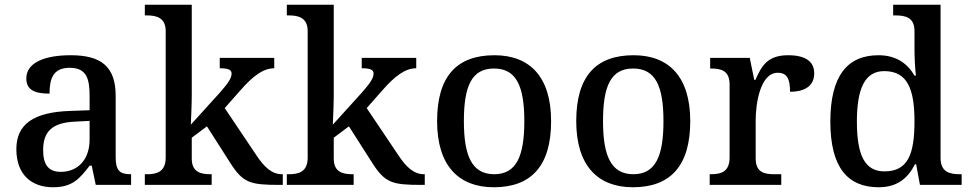

<svg xmlns="http://www.w3.org/2000/svg" viewBox="-20 -780 4094 810"><path d="M204 10C285 10 316 -26 358 -81H367L384 0H533V-45H530C485 -45 468 -61 468 -117V-375C468 -501 405 -547 278 -547C175 -547 91 -519 91 -449C91 -402 124 -385 189 -385C189 -448 204 -494 274 -494C348 -494 358 -444 358 -373V-315L276 -312C123 -307 49 -257 49 -151C49 -41 115 10 204 10ZM236 -55C185 -55 162 -85 162 -146C162 -222 196 -263 299 -267L358 -270V-191C358 -108 310 -55 236 -55Z M591 0H873V-45H868C828 -45 789 -53 789 -111V-199L853 -247L950 -95C1005 -8 1035 0 1159 0H1173V-45H1170C1128 -45 1096 -73 1061 -126L928 -324L996 -401C1048 -460 1091 -492 1137 -492V-536H907V-492C940 -492 957 -487 957 -470C957 -453 947 -434 910 -392L785 -254C785 -254 789 -338 789 -374V-760H591V-715H600C639 -715 679 -706 679 -649V-115C679 -54 640 -45 600 -45H591Z M1190 0H1472V-45H1467C1427 -45 1388 -53 1388 -111V-199L1452 -247L1549 -95C1604 -8 1634 0 1758 0H1772V-45H1769C1727 -45 1695 -73 1660 -126L1527 -324L1595 -401C1647 -460 1690 -492 1736 -492V-536H1506V-492C1539 -492 1556 -487 1556 -470C1556 -453 1546 -434 1509 -392L1384 -254C1384 -254 1388 -338 1388 -374V-760H1190V-715H1199C1238 -715 1278 -706 1278 -649V-115C1278 -54 1239 -45 1199 -45H1190Z M2063 10C2222 10 2305 -81 2305 -269C2305 -457 2214 -547 2066 -547C1906 -547 1824 -457 1824 -269C1824 -81 1915 10 2063 10ZM2065 -45C1971 -45 1937 -122 1937 -269C1937 -417 1970 -491 2064 -491C2158 -491 2192 -417 2192 -269C2192 -122 2159 -45 2065 -45Z M2650 10C2809 10 2892 -81 2892 -269C2892 -457 2801 -547 2653 -547C2493 -547 2411 -457 2411 -269C2411 -81 2502 10 2650 10ZM2652 -45C2558 -45 2524 -122 2524 -269C2524 -417 2557 -491 2651 -491C2745 -491 2779 -417 2779 -269C2779 -122 2746 -45 2652 -45Z M2974 0H3276V-45H3247C3204 -45 3168 -53 3168 -112V-273C3168 -342 3187 -473 3261 -473C3300 -473 3313 -448 3313 -393C3384 -393 3415 -424 3415 -471C3415 -519 3380 -547 3305 -547C3219 -547 3193 -503 3167 -443H3162L3143 -536H2976V-491H2979C3023 -491 3058 -482 3058 -423V-117C3058 -54 3022 -45 2977 -45H2974Z M3687 10C3765 10 3810 -28 3840 -87H3845L3861 0H4037V-45H4030C3986 -45 3948 -54 3948 -114V-760H3748V-715H3756C3800 -715 3838 -707 3838 -649V-574C3838 -542 3840 -495 3844 -461H3838C3809 -511 3762 -547 3686 -547C3555 -547 3483 -460 3483 -267C3483 -75 3555 10 3687 10ZM3711 -57C3628 -57 3595 -126 3595 -267C3595 -405 3628 -480 3710 -480C3808 -480 3838 -405 3838 -268C3838 -125 3808 -57 3711 -57Z"/></svg>

Font: Noto Serif Thai Medium
Style: Regular
Weight: 500
Designer: Monotype Design Team
Foundry: Monotype Imaging Inc.
Version: Version 1.901;PS 001.901;hotconv 1.0.88;makeotf.lib2.5.64775